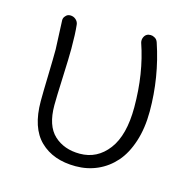

<svg xmlns="http://www.w3.org/2000/svg" viewBox="-87 -627 726 726"><g transform="rotate(15 276.5 -263.5)"><path d="M269.5 12.7Q181.6 12.7 130.4 -37.1Q79.1 -86.9 79.1 -191.4Q79.1 -224.6 81.1 -293Q83 -361.3 83 -394.5L78.1 -507.8Q78.1 -517.6 85 -524.4Q91.8 -533.2 103.5 -533.2Q116.2 -533.2 125.5 -524.9Q134.8 -516.6 135.7 -504.9Q139.6 -470.7 139.6 -412.1Q139.6 -377.9 136.2 -298.8Q132.8 -219.7 132.8 -189.5Q132.8 -109.4 171.9 -73.2Q210.9 -37.1 272.5 -37.1Q340.8 -37.1 383.8 -93.8Q426.8 -150.4 426.8 -259.8Q426.8 -392.6 388.7 -502.9Q385.7 -514.6 391.1 -525.4Q396.5 -536.1 407.2 -539.1Q412.1 -540 416 -540Q423.8 -540 430.7 -536.1Q441.4 -531.2 445.3 -518.6Q487.3 -393.6 487.3 -259.8Q487.3 -194.3 470.2 -141.6Q453.1 -88.9 423.8 -55.7Q394.5 -22.5 355 -4.9Q315.4 12.7 269.5 12.7Z"/></g></svg>

Font: Gen Jyuu Gothic P Light
Style: Regular
Weight: 200
Designer: [Source Han Sans]
Ryoko NISHIZUKA  (kana & ideographs); Paul D. Hunt (Latin, Greek & Cyrillic); Wenlong ZHANG  (bopomofo
Version: Version 1.002.20150607